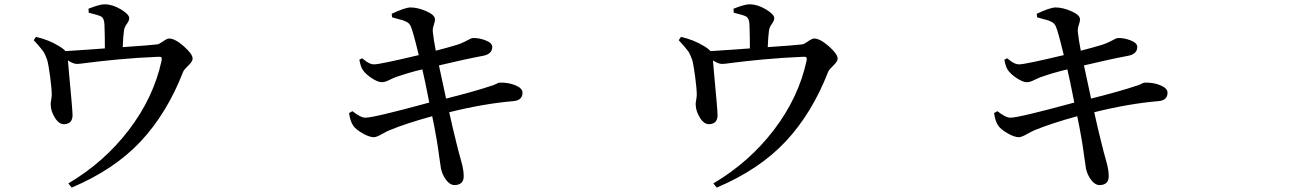

<svg xmlns="http://www.w3.org/2000/svg" viewBox="-20 -812 6040 893"><path d="M392.6 -752.9 391.6 -771.5Q443.4 -792 465.8 -792Q502.9 -792 542 -768.6Q581.1 -745.1 581.1 -727.5Q581.1 -715.8 569.8 -700.7Q558.6 -685.5 556.6 -669.9Q552.7 -642.6 550.8 -592.8Q680.7 -601.6 710.9 -605.5Q719.7 -606.4 738.3 -619.6Q756.8 -632.8 766.6 -632.8Q793.9 -632.8 835 -596.7Q876 -560.5 876 -539.1Q876 -526.4 856 -507.3Q835.9 -488.3 832 -478.5Q756.8 -285.2 634.3 -154.3Q511.7 -23.4 313.5 60.5L297.9 41Q464.8 -57.6 579.6 -208Q694.3 -358.4 731.4 -529.3Q733.4 -541 730.5 -544.9Q727.5 -548.8 716.8 -547.9Q618.2 -543.9 530.8 -535.6Q443.4 -527.3 396 -521Q348.6 -514.6 338.9 -514.6Q320.3 -514.6 295.9 -531.2Q296.9 -514.6 302.7 -453.1Q308.6 -391.6 313 -340.3Q317.4 -289.1 317.4 -276.4Q317.4 -236.3 279.3 -234.4Q254.9 -233.4 235.8 -263.7Q216.8 -293.9 215.8 -324.2Q214.8 -330.1 217.8 -346.2Q220.7 -362.3 220.7 -371.1Q220.7 -397.5 213.4 -453.6Q206.1 -509.8 199.2 -534.2Q196.3 -543 191.9 -552.7Q187.5 -562.5 184.6 -567.9Q181.6 -573.2 172.9 -583.5Q164.1 -593.8 162.6 -596.2Q161.1 -598.6 149.4 -611.3Q137.7 -624 136.7 -625L147.5 -640.6Q208 -626 251 -599.6Q276.4 -585 284.2 -574.2Q317.4 -576.2 388.2 -581.1Q459 -585.9 467.8 -586.9Q467.8 -643.6 465.8 -698.2Q464.8 -728.5 448.2 -736.3Q439.5 -741.2 392.6 -752.9Z M1803.7 -731.4 1801.8 -748Q1864.3 -777.3 1889.6 -777.3Q1922.9 -777.3 1961.9 -760.3Q2001 -743.2 2002.9 -724.6Q2003.9 -713.9 1997.6 -695.8Q1991.2 -677.7 1993.2 -662.1Q1997.1 -626 2006.8 -576.2Q2067.4 -591.8 2105.5 -603.5Q2124 -609.4 2140.6 -617.7Q2157.2 -626 2165.5 -630.4Q2173.8 -634.8 2177.7 -634.8Q2206.1 -636.7 2237.8 -624.5Q2269.5 -612.3 2269.5 -593.8Q2269.5 -559.6 2223.6 -551.8Q2149.4 -538.1 2021.5 -507.8Q2051.8 -367.2 2054.7 -353.5Q2190.4 -387.7 2262.7 -412.1Q2273.4 -415 2282.7 -419.4Q2292 -423.8 2296.4 -425.8Q2300.8 -427.7 2304.7 -427.7Q2345.7 -428.7 2377.9 -415Q2410.2 -401.4 2410.2 -380.9Q2410.2 -345.7 2369.1 -341.8Q2230.5 -330.1 2069.3 -290Q2077.1 -252.9 2085.9 -216.8Q2094.7 -180.7 2102.5 -148.4Q2110.4 -116.2 2113.3 -105.5Q2116.2 -94.7 2122.6 -71.8Q2128.9 -48.8 2130.9 -40.5Q2132.8 -32.2 2134.8 -18.6Q2136.7 -4.9 2136.7 7.8Q2136.7 47.9 2094.7 48.8Q2073.2 48.8 2055.7 25.9Q2038.1 2.9 2031.2 -26.4Q2029.3 -35.2 2022.9 -82.5Q2016.6 -129.9 2011.7 -158.2Q1999 -232.4 1990.2 -271.5Q1869.1 -238.3 1791 -206.1Q1777.3 -200.2 1754.9 -187.5Q1732.4 -174.8 1719.7 -173.8Q1697.3 -173.8 1665.5 -192.4Q1633.8 -210.9 1622.1 -228.5Q1608.4 -250 1603.5 -286.1L1619.1 -294.9Q1657.2 -264.6 1679.7 -264.6Q1718.8 -264.6 1976.6 -335Q1955.1 -445.3 1944.3 -489.3Q1877 -473.6 1820.3 -453.1Q1809.6 -449.2 1796.9 -442.9Q1784.2 -436.5 1774.9 -433.1Q1765.6 -429.7 1755.9 -429.7Q1737.3 -429.7 1708.5 -448.7Q1679.7 -467.8 1667 -487.3Q1657.2 -502 1651.4 -534.2L1664.1 -541Q1667 -539.1 1674.8 -532.7Q1682.6 -526.4 1686 -524.4Q1689.5 -522.5 1695.8 -519Q1702.1 -515.6 1708 -514.2Q1713.9 -512.7 1720.7 -512.7Q1747.1 -512.7 1927.7 -555.7Q1901.4 -665 1890.6 -689.5Q1886.7 -697.3 1882.3 -702.1Q1877.9 -707 1868.7 -711.4Q1859.4 -715.8 1853.5 -717.8Q1847.7 -719.7 1830.1 -724.1Q1812.5 -728.5 1803.7 -731.4Z M3392.6 -752.9 3391.6 -771.5Q3443.4 -792 3465.8 -792Q3502.9 -792 3542 -768.6Q3581.1 -745.1 3581.1 -727.5Q3581.1 -715.8 3569.8 -700.7Q3558.6 -685.5 3556.6 -669.9Q3552.7 -642.6 3550.8 -592.8Q3680.7 -601.6 3710.9 -605.5Q3719.7 -606.4 3738.3 -619.6Q3756.8 -632.8 3766.6 -632.8Q3793.9 -632.8 3835 -596.7Q3876 -560.5 3876 -539.1Q3876 -526.4 3856 -507.3Q3835.9 -488.3 3832 -478.5Q3756.8 -285.2 3634.3 -154.3Q3511.7 -23.4 3313.5 60.5L3297.9 41Q3464.8 -57.6 3579.6 -208Q3694.3 -358.4 3731.4 -529.3Q3733.4 -541 3730.5 -544.9Q3727.5 -548.8 3716.8 -547.9Q3618.2 -543.9 3530.8 -535.6Q3443.4 -527.3 3396 -521Q3348.6 -514.6 3338.9 -514.6Q3320.3 -514.6 3295.9 -531.2Q3296.9 -514.6 3302.7 -453.1Q3308.6 -391.6 3313 -340.3Q3317.4 -289.1 3317.4 -276.4Q3317.4 -236.3 3279.3 -234.4Q3254.9 -233.4 3235.8 -263.7Q3216.8 -293.9 3215.8 -324.2Q3214.8 -330.1 3217.8 -346.2Q3220.7 -362.3 3220.7 -371.1Q3220.7 -397.5 3213.4 -453.6Q3206.1 -509.8 3199.2 -534.2Q3196.3 -543 3191.9 -552.7Q3187.5 -562.5 3184.6 -567.9Q3181.6 -573.2 3172.9 -583.5Q3164.1 -593.8 3162.6 -596.2Q3161.1 -598.6 3149.4 -611.3Q3137.7 -624 3136.7 -625L3147.5 -640.6Q3208 -626 3251 -599.6Q3276.4 -585 3284.2 -574.2Q3317.4 -576.2 3388.2 -581.1Q3459 -585.9 3467.8 -586.9Q3467.8 -643.6 3465.8 -698.2Q3464.8 -728.5 3448.2 -736.3Q3439.5 -741.2 3392.6 -752.9Z M4803.7 -731.4 4801.8 -748Q4864.3 -777.3 4889.6 -777.3Q4922.9 -777.3 4961.9 -760.3Q5001 -743.2 5002.9 -724.6Q5003.9 -713.9 4997.6 -695.8Q4991.2 -677.7 4993.2 -662.1Q4997.1 -626 5006.8 -576.2Q5067.4 -591.8 5105.5 -603.5Q5124 -609.4 5140.6 -617.7Q5157.2 -626 5165.5 -630.4Q5173.8 -634.8 5177.7 -634.8Q5206.1 -636.7 5237.8 -624.5Q5269.5 -612.3 5269.5 -593.8Q5269.5 -559.6 5223.6 -551.8Q5149.4 -538.1 5021.5 -507.8Q5051.8 -367.2 5054.7 -353.5Q5190.4 -387.7 5262.7 -412.1Q5273.4 -415 5282.7 -419.4Q5292 -423.8 5296.4 -425.8Q5300.8 -427.7 5304.7 -427.7Q5345.7 -428.7 5377.9 -415Q5410.2 -401.4 5410.2 -380.9Q5410.2 -345.7 5369.1 -341.8Q5230.5 -330.1 5069.3 -290Q5077.1 -252.9 5085.9 -216.8Q5094.7 -180.7 5102.5 -148.4Q5110.4 -116.2 5113.3 -105.5Q5116.2 -94.7 5122.6 -71.8Q5128.9 -48.8 5130.9 -40.5Q5132.8 -32.2 5134.8 -18.6Q5136.7 -4.9 5136.7 7.8Q5136.7 47.9 5094.7 48.8Q5073.2 48.8 5055.7 25.9Q5038.1 2.9 5031.2 -26.4Q5029.3 -35.2 5022.9 -82.5Q5016.6 -129.9 5011.7 -158.2Q4999 -232.4 4990.2 -271.5Q4869.1 -238.3 4791 -206.1Q4777.3 -200.2 4754.9 -187.5Q4732.4 -174.8 4719.7 -173.8Q4697.3 -173.8 4665.5 -192.4Q4633.8 -210.9 4622.1 -228.5Q4608.4 -250 4603.5 -286.1L4619.1 -294.9Q4657.2 -264.6 4679.7 -264.6Q4718.8 -264.6 4976.6 -335Q4955.1 -445.3 4944.3 -489.3Q4877 -473.6 4820.3 -453.1Q4809.6 -449.2 4796.9 -442.9Q4784.2 -436.5 4774.9 -433.1Q4765.6 -429.7 4755.9 -429.7Q4737.3 -429.7 4708.5 -448.7Q4679.7 -467.8 4667 -487.3Q4657.2 -502 4651.4 -534.2L4664.1 -541Q4667 -539.1 4674.8 -532.7Q4682.6 -526.4 4686 -524.4Q4689.5 -522.5 4695.8 -519Q4702.1 -515.6 4708 -514.2Q4713.9 -512.7 4720.7 -512.7Q4747.1 -512.7 4927.7 -555.7Q4901.4 -665 4890.6 -689.5Q4886.7 -697.3 4882.3 -702.1Q4877.9 -707 4868.7 -711.4Q4859.4 -715.8 4853.5 -717.8Q4847.7 -719.7 4830.1 -724.1Q4812.5 -728.5 4803.7 -731.4Z"/></svg>

Font: Bpmf Zihi Serif SemiBold
Style: SemiBold
Weight: 600
Foundry: But Ko
Version: Version 1.320